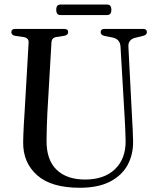

<svg xmlns="http://www.w3.org/2000/svg" viewBox="-20 -830 699 862"><path d="M540 -296.5 521 -621Q519 -653 488 -661L448 -669Q432 -673 432 -685.5Q432 -700 448 -700H623.5Q639.5 -700 639.5 -685.5Q639.5 -673.5 622.5 -669L587.5 -660.5Q554 -652 556.5 -619L573 -299Q574.5 -273 575.8 -248Q577 -223 577.5 -196.5Q578.5 -136.5 552.8 -89.2Q527 -42 473.8 -14.5Q420.5 13 338 13Q210 13 146.5 -43.5Q83 -100 84 -191.5Q84 -206.5 85 -229.2Q86 -252 87.2 -276.2Q88.5 -300.5 90 -319L108.5 -639.5Q109.5 -659 87 -663.5L48 -669Q31 -672.5 31 -685.5Q31 -700 47.5 -700H269.5Q286 -700 286 -685.5Q286 -673 269.5 -669.5L231.5 -663.5Q212 -660 211 -639.5L192.5 -320.5Q190.5 -284 190 -253.8Q189.5 -223.5 189 -200.5Q188 -112.5 233.8 -68.2Q279.5 -24 362 -24Q448 -24 496.5 -70.8Q545 -117.5 544 -198Q543.5 -229 542.2 -252.2Q541 -275.5 540 -296.5ZM232.5 -786Q232.5 -809.5 251.5 -809.5H461Q480 -809.5 480 -786Q480 -762.5 461 -762.5H251.5Q232.5 -762.5 232.5 -786Z"/></svg>

Font: Fraunces 144pt Soft
Style: Regular
Weight: 400
Version: Version 1.000;[0bf87f6ff]